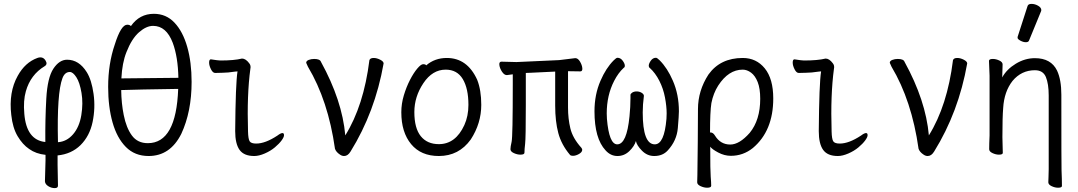

<svg xmlns="http://www.w3.org/2000/svg" viewBox="-20 -784 5540 987"><path d="M278 169Q279 183 261.5 183Q244 183 228 173Q212 163 211 148Q214 61 214 41V12Q165 7 130 -18Q96 -41 70.5 -84Q45 -127 38 -193Q24 -310 71 -394Q109 -463 172 -486Q200 -496 214 -473Q226 -454 210 -444Q137 -400 113 -315Q99 -267 105 -199Q116 -64 213 -54Q212 -169 218 -277Q224 -385 254.5 -431Q285 -477 325 -477Q386 -477 426 -413Q451 -373 461 -301Q471 -229 456 -157Q441 -85 394 -38Q347 8 276 15V64Q276 85 277 115Q278 145 278 169ZM278 -53Q323 -56 355.5 -93.5Q388 -131 398 -192Q408 -253 399 -306.5Q390 -360 372.5 -387Q355 -414 339 -414Q313 -414 301 -382Q272 -306 278 -53Z M744 18Q673 18 627 -28.5Q581 -75 558.5 -155Q536 -235 536 -337Q536 -456 570 -555Q602 -657 634 -657Q647 -657 653 -650Q697 -713 771 -713Q834 -713 877 -667.5Q920 -622 942.5 -543Q965 -464 965 -363Q965 -210 912 -96Q855 18 744 18ZM740 -48Q886 -48 896 -327Q687 -324 603 -321Q604 -252 616 -193Q629 -127 658 -87.5Q687 -48 740 -48ZM604 -381Q817 -383 897 -384Q895 -491 868 -564Q835 -651 767 -651Q732 -651 694.5 -618Q657 -585 630 -516Q608 -461 604 -381Z M1287 18Q1234 18 1211.5 -13.5Q1189 -45 1189 -110Q1191 -356 1201 -417L1189 -416Q1150 -410 1124.5 -410Q1099 -410 1086 -409Q1074 -409 1064.5 -428Q1055 -447 1055 -462Q1055 -479 1064 -479Q1102 -473 1113 -473Q1184 -473 1224 -483Q1243 -483 1261 -459Q1271 -447 1267 -430Q1249 -297 1255 -108Q1256 -69 1263.5 -57.5Q1271 -46 1297 -46Q1344 -46 1406 -87Q1423 -100 1432 -100Q1440 -100 1440 -89Q1440 -79 1427.5 -62Q1415 -45 1393 -26.5Q1371 -8 1341 5Q1311 18 1287 18Z M1749 18Q1738 18 1728 11Q1708 -2 1702 -19Q1667 -267 1563 -441L1554 -461Q1554 -471 1567 -476Q1580 -481 1595 -481Q1625 -481 1630 -466Q1739 -268 1755 -88Q1850 -241 1879 -475Q1883 -486 1901 -486Q1917 -486 1934.5 -477Q1952 -468 1952 -458Q1908 -208 1782 -5Q1768 18 1749 18Z M2236 18Q2144 18 2093.5 -43Q2043 -104 2043 -207Q2043 -251 2056 -294Q2069 -337 2087.5 -373Q2106 -409 2125 -431.5Q2144 -454 2155 -454Q2168 -454 2171 -448Q2215 -486 2277 -486Q2382 -486 2433 -374Q2454 -321 2454 -245Q2454 -150 2400 -67Q2339 18 2236 18ZM2236 -43Q2322 -43 2367 -141Q2388 -187 2388 -245Q2388 -329 2359 -377.5Q2330 -426 2271 -426Q2203 -426 2156.5 -356.5Q2110 -287 2110 -208Q2110 -125 2143 -84Q2176 -43 2236 -43Z M2925 17Q2914 17 2910 12Q2866 -40 2850 -100Q2834 -160 2834 -241V-416L2709 -410L2683 -409Q2683 -360 2683 -244Q2683 -74 2679.5 -45Q2676 -16 2676 1Q2676 11 2655 11Q2639 11 2621.5 3Q2604 -5 2604 -17Q2604 -29 2610 -55Q2616 -81 2616 -351Q2616 -378 2616 -402Q2595 -399 2586 -398H2585Q2572 -398 2560.5 -415.5Q2549 -433 2547 -450Q2545 -467 2558 -467L2635 -465L2854 -475Q2875 -477 2899.5 -480.5Q2924 -484 2936 -485H2938Q2951 -485 2961.5 -467.5Q2972 -450 2973.5 -433.5Q2975 -417 2963 -417L2900 -418V-231Q2900 -174 2912 -124Q2924 -74 2968 -25Q2968 -24 2969 -24Q2973 -18 2973 -14Q2973 -2 2956.5 7.5Q2940 17 2925 17Z M3343 18Q3307 18 3280 -9.5Q3253 -37 3249 -59Q3241 -32 3215 -7Q3189 18 3154 18Q3119 18 3093 -11Q3036 -72 3036 -212Q3036 -298 3067 -369Q3095 -434 3135 -474Q3148 -487 3154 -487Q3170 -487 3181 -472Q3192 -457 3192 -446Q3192 -438 3186 -435Q3158 -409 3137 -368Q3099 -294 3099 -201L3100 -173Q3111 -42 3153 -42Q3202 -42 3216 -186Q3221 -235 3221 -279V-296Q3221 -302 3230 -308Q3239 -314 3253 -314Q3267 -314 3278.5 -307Q3290 -300 3290 -291Q3284 -246 3284 -206Q3284 -42 3346 -42Q3395 -42 3406 -173L3407 -201Q3407 -237 3398.5 -282.5Q3390 -328 3369.5 -368.5Q3349 -409 3320 -435Q3315 -438 3315 -446Q3315 -457 3325.5 -472Q3336 -487 3352 -487Q3358 -487 3371 -474Q3411 -434 3439 -369Q3470 -298 3470 -212Q3470 -191 3464.5 -126Q3459 -61 3413 -11Q3387 18 3343 18Z M3615 181Q3599 181 3581.5 173Q3564 165 3564 153Q3564 141 3565 115Q3566 89 3567 -53.5Q3568 -196 3568 -223Q3568 -318 3622 -401Q3683 -486 3798 -486Q3868 -486 3911.5 -432.5Q3955 -379 3955 -278Q3955 -111 3850 -23Q3800 17 3737 17Q3704 17 3672 0Q3640 -17 3631 -30Q3631 96 3633.5 125Q3636 154 3636 171Q3636 181 3615 181ZM3734 -41Q3781 -41 3834 -101Q3888 -167 3888 -276Q3888 -329 3875 -362Q3862 -395 3841 -410.5Q3820 -426 3798 -426Q3725 -426 3672 -344Q3647 -305 3637 -254Q3630 -210 3630 -103H3633Q3646 -103 3656 -86Q3684 -41 3734 -41Z M4287 18Q4234 18 4211.5 -13.5Q4189 -45 4189 -110Q4191 -356 4201 -417L4189 -416Q4150 -410 4124.5 -410Q4099 -410 4086 -409Q4074 -409 4064.5 -428Q4055 -447 4055 -462Q4055 -479 4064 -479Q4102 -473 4113 -473Q4184 -473 4224 -483Q4243 -483 4261 -459Q4271 -447 4267 -430Q4249 -297 4255 -108Q4256 -69 4263.5 -57.5Q4271 -46 4297 -46Q4344 -46 4406 -87Q4423 -100 4432 -100Q4440 -100 4440 -89Q4440 -79 4427.5 -62Q4415 -45 4393 -26.5Q4371 -8 4341 5Q4311 18 4287 18Z M4749 18Q4738 18 4728 11Q4708 -2 4702 -19Q4667 -267 4563 -441L4554 -461Q4554 -471 4567 -476Q4580 -481 4595 -481Q4625 -481 4630 -466Q4739 -268 4755 -88Q4850 -241 4879 -475Q4883 -486 4901 -486Q4917 -486 4934.5 -477Q4952 -468 4952 -458Q4908 -208 4782 -5Q4768 18 4749 18Z M5419 181Q5403 181 5386 173Q5369 165 5369 153Q5370 145 5370 125.5Q5370 106 5371 86V-293Q5371 -353 5356.5 -388Q5342 -423 5300 -423Q5231 -423 5185 -368Q5142 -313 5137 -229Q5133 -184 5133 -79Q5133 -56 5135 2Q5135 11 5115 11Q5099 11 5082 3Q5065 -5 5065 -17Q5065 -44 5067 -88V-395Q5064 -458 5064 -471Q5064 -481 5084 -481Q5100 -481 5117 -473Q5134 -465 5134 -453L5132 -386Q5155 -428 5202 -456.5Q5249 -485 5300 -485Q5383 -485 5414 -421Q5436 -374 5436 -297Q5436 71 5437 92Q5439 137 5439 172Q5439 181 5419 181ZM5270 -576Q5267 -567 5253.5 -567Q5240 -567 5225.5 -575Q5211 -583 5211 -589.5Q5211 -596 5212 -597L5262 -752Q5265 -764 5282.5 -764Q5300 -764 5316.5 -754.5Q5333 -745 5333 -732Q5333 -729 5332 -727Z"/></svg>

Font: LXGW WenKai Mono TC
Style: Regular
Weight: 400
Designer: LXGW / Fontworks Inc.
Foundry: LXGW / Fontworks Inc.
Version: Version 1.330